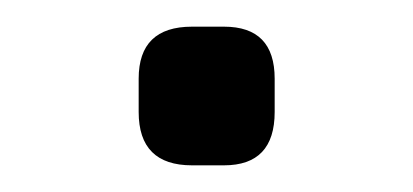

<svg xmlns="http://www.w3.org/2000/svg" viewBox="-20 -124 310 144"><path d="M124 0Q84 0 84 -40V-65Q84 -104 124 -104H148Q186 -104 186 -65V-40Q186 0 148 0Z"/></svg>

Font: Jura Light
Style: Bold
Weight: 700
Version: Version 5.104